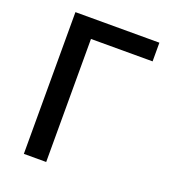

<svg xmlns="http://www.w3.org/2000/svg" viewBox="-134 -837 837 937"><g transform="rotate(20 284.0 -368.0)"><path d="M97 -736H533V-639H213V0H97Z"/></g></svg>

Font: Noto Sans S Chinese Medium
Style: Regular
Weight: 500
Designer: Ryoko NISHIZUKA  (kana & ideographs); Paul D. Hunt (Latin, Greek & Cyrillic); Wenlong ZHANG  (bopomofo); Sandoll Communi
Foundry: Adobe Systems Incorporated
Version: Version 1.000;PS 1;hotconv 1.0.78;makeotf.lib2.5.61930